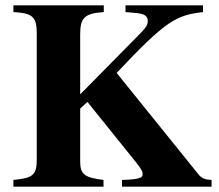

<svg xmlns="http://www.w3.org/2000/svg" viewBox="-20 -696 818 716"><path d="M769 -25C744 -26 732 -31 720 -46L415 -424C601 -622 638 -639 737 -651V-676H448V-651L483 -648C519 -645 531 -637 531 -617C531 -601 522 -590 491 -559L279 -344V-567C279 -628 293 -646 367 -651V-676H30V-651C99 -647 117 -635 117 -573V-101C117 -44 104 -32 30 -25V0H366V-25C294 -34 279 -46 279 -95V-291L306 -316L487 -91C506 -67 512 -57 512 -46C512 -33 500 -27 435 -25V0H769Z"/></svg>

Font: XITS Math
Style: Bold
Weight: 700
Designer: MicroPress Inc., with final additions and corrections provided by Coen Hoffman, Elsevier (retired)
Version: Version 1.105